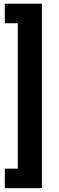

<svg xmlns="http://www.w3.org/2000/svg" viewBox="-20 -846 316 1031"><path d="M5.9 -826.2H205.1V164.6H5.9V59.6H75.7V-721.2H5.9Z"/></svg>

Font: Vazirmatn UI FD
Style: Bold
Weight: 700
Designer: Saber Rastikerdar
Foundry: Saber Rastikerdar
Version: Version 33.003